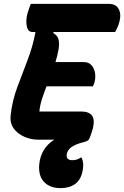

<svg xmlns="http://www.w3.org/2000/svg" viewBox="-20 -720 640 990"><path d="M173 0Q151 0 125.5 -7.5Q100 -15 78 -30.5Q56 -46 43.5 -69.5Q31 -93 35 -126Q43 -200 69 -270Q95 -340 122 -410Q149 -480 163 -555H147Q124 -555 118 -585Q112 -615 122 -652Q127 -669 131 -679.5Q135 -690 139 -700H541Q578 -700 592 -673.5Q606 -647 596 -609Q592 -593 586 -579.5Q580 -566 574 -555H257L254 -550Q277 -537 282 -515.5Q287 -494 282 -466Q279 -449 275 -432.5Q271 -416 266 -400H412Q437 -400 451 -384.5Q465 -369 469.5 -346Q474 -323 468 -299Q466 -290 463.5 -285Q461 -280 459 -275H220Q207 -242 196.5 -209.5Q186 -177 183 -145H401Q437 -145 453.5 -125Q470 -105 459 -58Q449 -22 438 0Q434 4 429.5 6.5Q425 9 411 13Q367 24 347 39.5Q327 55 324 76Q322 93 330.5 99.5Q339 106 352 106Q378 106 395 93H401Q414 120 406 161Q397 207 367.5 228.5Q338 250 293 250Q238 250 208 219Q178 188 182 131Q189 45 260 0Z"/></svg>

Font: Recursive Sn Csl St XBd
Style: Italic
Weight: 800
Italic angle: -15°
Version: Version 1.079;hotconv 1.0.112;makeotfexe 2.5.65598; ttfautoh